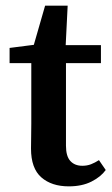

<svg xmlns="http://www.w3.org/2000/svg" viewBox="-20 -648 399 681"><path d="M224 13Q163 13 126.5 -19Q90 -51 90 -121Q90 -142 90.5 -162.5Q91 -183 91 -209V-424H14V-478L100 -489L140 -628H220L213 -488H338V-424H214V-131Q214 -94 229.5 -77Q245 -60 272 -60Q289 -60 303 -65.5Q317 -71 331 -80L355 -45Q338 -21 304.5 -4Q271 13 224 13Z"/></svg>

Font: Source Serif 4 SmText Semibold
Style: Regular
Weight: 600
Designer: Frank Grießhammer
Foundry: Adobe
Version: Version 4.005;hotconv 1.1.0;makeotfexe 2.6.0